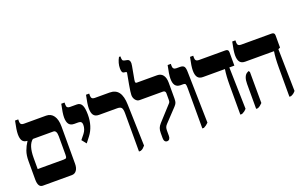

<svg xmlns="http://www.w3.org/2000/svg" viewBox="-98 -1309 2775 1757"><g transform="rotate(-20 1290.0 -431.0)"><path d="M419 -451V-88Q419 -47 402 -23.5Q385 0 356 0H73Q27 0 27 -78V-257Q27 -313 41.5 -353.5Q56 -394 81 -432V-434Q48 -435 33.5 -456Q19 -477 19 -520Q19 -560 38 -647H69V-625Q69 -592 103 -592H321Q367 -592 393 -555Q419 -518 419 -451ZM365 -375Q365 -433 333 -433H134Q81 -393 81 -267V-159H334Q355 -159 360 -166Q365 -173 365 -197Z M547 -271 584 -317Q612 -353 612 -397Q612 -416 603 -424.5Q594 -433 576 -433H537Q502 -433 485.5 -454.5Q469 -476 469 -520Q469 -560 488 -647H520V-625Q520 -607 528 -599.5Q536 -592 553 -592H620Q653 -592 668 -563.5Q683 -535 683 -470Q683 -356 624 -279L583 -226Z M1007 -364Q1007 -404 996.5 -418.5Q986 -433 955 -433H778Q742 -433 726 -454.5Q710 -476 710 -521Q710 -560 729 -647H760V-625Q760 -592 794 -592H938Q997 -592 1026 -552.5Q1055 -513 1057 -432L1069 -28Q1055 -12 1046.5 -5Q1038 2 1023 7H1007Z M1252 -34V-83Q1252 -112 1259 -130.5Q1266 -149 1284 -169L1409 -306Q1419 -316 1422 -323Q1425 -330 1425 -344V-409Q1425 -420 1418.5 -426.5Q1412 -433 1401 -433H1174Q1150 -433 1134 -453.5Q1118 -474 1118 -502Q1118 -526 1131 -599.5Q1144 -673 1150 -703L1151 -709Q1151 -715 1144 -717L1125 -720Q1113 -722 1108 -733.5Q1103 -745 1103 -767Q1103 -819 1131 -869H1145V-859Q1145 -841 1149 -832.5Q1153 -824 1168 -821L1192 -816Q1218 -811 1218 -776Q1218 -766 1215 -751L1192 -625Q1190 -611 1190 -607Q1190 -592 1203 -592H1401Q1438 -592 1458 -566Q1478 -540 1478 -492V-337Q1478 -310 1472.5 -296.5Q1467 -283 1452 -267L1334 -142Q1321 -128 1317 -115.5Q1313 -103 1313 -84V-34Q1313 -15 1305 -4Q1297 7 1282 7Q1268 7 1260 -3.5Q1252 -14 1252 -34Z M1624 -387Q1624 -415 1619.5 -424Q1615 -433 1596 -433H1573Q1538 -433 1521.5 -454.5Q1505 -476 1505 -520Q1505 -562 1524 -647H1555V-625Q1555 -592 1589 -592H1623Q1653 -592 1664 -577.5Q1675 -563 1675 -520L1686 -27Q1665 -5 1640 7H1624Z M1994 -278Q1994 -370 2004 -432V-433H1791Q1755 -433 1739 -454.5Q1723 -476 1723 -520Q1723 -562 1742 -647H1773V-625Q1773 -592 1807 -592H2066Q2082 -592 2089 -585Q2096 -578 2096 -563V-433H2047L2057 -27Q2044 -13 2035 -6.5Q2026 0 2011 7H1994Z M2472 -278Q2472 -372 2482 -432V-433H2202Q2166 -433 2150 -454.5Q2134 -476 2134 -520Q2134 -560 2153 -647H2184V-625Q2184 -592 2218 -592H2515Q2531 -592 2538 -585Q2545 -578 2545 -563V-445L2526 -437L2534 -27Q2522 -13 2513 -6.5Q2504 0 2488 7H2472ZM2148 -236Q2148 -273 2157 -297Q2166 -321 2181 -331L2200 -342L2210 -330L2211 -27Q2198 -14 2188.5 -6.5Q2179 1 2165 7H2148Z"/></g></svg>

Font: Noto Serif Hebrew CondExtraBold
Style: Regular
Weight: 800
Width: 3
Designer: Monotype Design Team
Foundry: Monotype Imaging Inc.
Version: Version 1.000